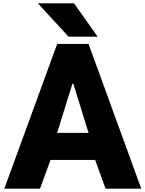

<svg xmlns="http://www.w3.org/2000/svg" viewBox="-20 -1078 880 1162"><path d="M209 -1058 395 -856H571L428 -1058ZM556 -110 619 64H835L516 -812H326L6 64H222L286 -110ZM516 -274H326C330 -286 347 -342 347 -342C368 -410 399 -511 417 -567C418 -571 420 -573 421 -573C422 -573 424 -571 425 -567C443 -512 473 -412 494 -344C494 -344 512 -287 516 -274Z"/></svg>

Font: LINE Seed JP_OTF ExtraBold
Style: Regular
Weight: 800
Designer: LY Corporation & Fontrix & Fontworks
Version: Version 1.013